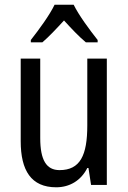

<svg xmlns="http://www.w3.org/2000/svg" viewBox="-20 -786 545 816"><path d="M293 -766H212C191 -722 147 -662 111 -616V-606H160C187 -629 220 -664 252 -699C284 -664 315 -631 345 -606H395V-616C361 -659 315 -721 293 -766ZM434 -537H351V-253C351 -126 321 -63 233 -63C177 -63 151 -106 151 -199V-537H68V-186C68 -62 112 10 219 10C275 10 324 -18 351 -72H356L367 0H434Z"/></svg>

Font: Noto Sans Kannada Condensed
Style: Regular
Weight: 400
Width: 3
Designer: Jelle Bosma - Monotype Design Team
Foundry: Monotype Imaging Inc.
Version: Version 2.005